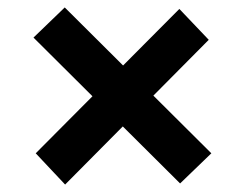

<svg xmlns="http://www.w3.org/2000/svg" viewBox="-20 -533 653 516"><path d="M464 -40 70 -432 154 -513 548 -121ZM155 -37 76 -121 462 -509 541 -426Z"/></svg>

Font: Lexend Exa Medium
Style: Regular
Weight: 500
Designer: Bonnie Shaver-Troup, Thomas Jockin
Foundry: Lexend
Version: Version 1.007